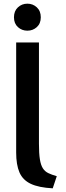

<svg xmlns="http://www.w3.org/2000/svg" viewBox="-20 -1011 358 1045"><path d="M289 -52Q261 -60 242.5 -69Q224 -78 213 -95.5Q202 -113 197 -144.5Q192 -176 192 -229V-780H68V-181Q68 -114 86 -72.5Q104 -31 147.5 -10.5Q191 10 267 14ZM129 -844Q159 -844 180.5 -863.5Q202 -883 202 -917Q202 -951 180.5 -971Q159 -991 129 -991Q99 -991 77.5 -971Q56 -951 56 -917Q56 -883 77.5 -863.5Q99 -844 129 -844Z"/></svg>

Font: Repo DemiBold
Style: Regular
Weight: 600
Designer: Stefan Peev
Foundry: Context Ltd
Version: Version 1.502